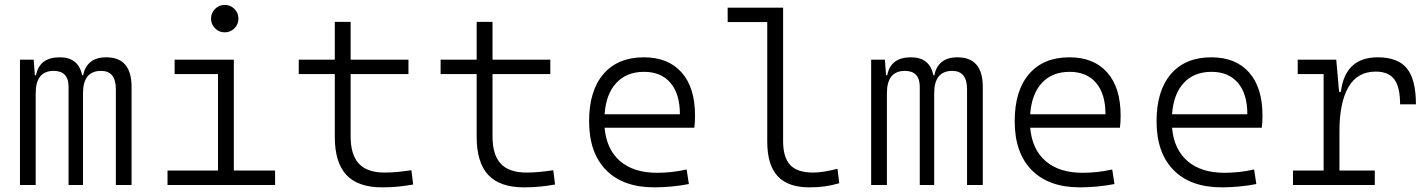

<svg xmlns="http://www.w3.org/2000/svg" viewBox="-20 -764 5899 793"><path d="M458.5 0V-395.5Q458.5 -471.2 397.5 -471.2Q322.8 -471.2 322.8 -378.9V0H263.2V-405.3Q263.2 -471.2 201.7 -471.2Q127.4 -471.2 127.4 -378.9V0H62.5V-517.6H119.1L124 -453.1H128.9Q142.6 -527.3 227.1 -527.3Q304.2 -527.3 319.3 -453.1H323.7Q329.6 -487.8 353.5 -507.6Q377.4 -527.3 418.9 -527.3Q523.4 -527.3 523.4 -405.3V0Z M671.9 0V-59.6H880.4V-458H701.2V-517.6H945.8V-59.6H1116.2V0ZM908.2 -630.4Q884.8 -630.4 868.2 -647Q851.6 -663.6 851.6 -687Q851.6 -710.4 868.2 -727.1Q884.8 -743.7 908.2 -743.7Q931.6 -743.7 948.2 -727.1Q964.8 -710.4 964.8 -687Q964.8 -663.6 948.2 -647Q931.6 -630.4 908.2 -630.4Z M1558.6 9.8Q1458.5 9.8 1410.6 -41.5Q1362.8 -92.8 1362.8 -198.7V-458H1213.9V-517.6H1362.8V-673.8H1428.2V-517.6H1667V-458H1428.2V-200.2Q1428.2 -124.5 1462.4 -87.9Q1496.6 -51.3 1568.4 -51.3Q1596.7 -51.3 1623.3 -54Q1649.9 -56.6 1679.2 -61L1686.5 -2Q1653.8 3.9 1623.5 6.8Q1593.3 9.8 1558.6 9.8Z M2144.5 9.8Q2044.4 9.8 1996.6 -41.5Q1948.7 -92.8 1948.7 -198.7V-458H1799.8V-517.6H1948.7V-673.8H2014.2V-517.6H2252.9V-458H2014.2V-200.2Q2014.2 -124.5 2048.3 -87.9Q2082.5 -51.3 2154.3 -51.3Q2182.6 -51.3 2209.2 -54Q2235.8 -56.6 2265.1 -61L2272.5 -2Q2239.7 3.9 2209.5 6.8Q2179.2 9.8 2144.5 9.8Z M2682.1 9.8Q2553.7 9.8 2483.4 -61.5Q2413.1 -132.8 2413.1 -263.7Q2413.1 -389.2 2472.4 -458.3Q2531.7 -527.3 2639.2 -527.3Q2739.7 -527.3 2795.2 -464.8Q2850.6 -402.3 2850.6 -287.1Q2850.6 -256.8 2847.7 -236.3H2477.1Q2484.9 -147 2541 -98.6Q2597.2 -50.3 2693.8 -50.3Q2754.4 -50.3 2815.9 -64L2825.2 -3.9Q2791 2.9 2753.9 6.3Q2716.8 9.8 2682.1 9.8ZM2477.1 -292H2788.1Q2788.1 -376 2749.3 -421.6Q2710.4 -467.3 2640.1 -467.3Q2567.9 -467.3 2525.4 -421.4Q2482.9 -375.5 2477.1 -292Z M3322.8 9.8Q3234.4 9.8 3191.7 -36.6Q3148.9 -83 3148.9 -179.2V-672.9H2985.4V-732.4H3214.4V-180.7Q3214.4 -114.7 3243.2 -83Q3272 -51.3 3338.9 -51.3Q3378.4 -51.3 3439 -66.9L3446.3 -7.3Q3414.6 2 3385.3 5.9Q3356 9.8 3322.8 9.8Z M3974.1 0V-395.5Q3974.1 -471.2 3913.1 -471.2Q3838.4 -471.2 3838.4 -378.9V0H3778.8V-405.3Q3778.8 -471.2 3717.3 -471.2Q3643.1 -471.2 3643.1 -378.9V0H3578.1V-517.6H3634.8L3639.6 -453.1H3644.5Q3658.2 -527.3 3742.7 -527.3Q3819.8 -527.3 3835 -453.1H3839.4Q3845.2 -487.8 3869.1 -507.6Q3893.1 -527.3 3934.6 -527.3Q4039.1 -527.3 4039.1 -405.3V0Z M4439.9 9.8Q4311.5 9.8 4241.2 -61.5Q4170.9 -132.8 4170.9 -263.7Q4170.9 -389.2 4230.2 -458.3Q4289.6 -527.3 4397 -527.3Q4497.6 -527.3 4553 -464.8Q4608.4 -402.3 4608.4 -287.1Q4608.4 -256.8 4605.5 -236.3H4234.9Q4242.7 -147 4298.8 -98.6Q4355 -50.3 4451.7 -50.3Q4512.2 -50.3 4573.7 -64L4583 -3.9Q4548.8 2.9 4511.7 6.3Q4474.6 9.8 4439.9 9.8ZM4234.9 -292H4545.9Q4545.9 -376 4507.1 -421.6Q4468.3 -467.3 4397.9 -467.3Q4325.7 -467.3 4283.2 -421.4Q4240.7 -375.5 4234.9 -292Z M5025.9 9.8Q4897.5 9.8 4827.1 -61.5Q4756.8 -132.8 4756.8 -263.7Q4756.8 -389.2 4816.2 -458.3Q4875.5 -527.3 4982.9 -527.3Q5083.5 -527.3 5138.9 -464.8Q5194.3 -402.3 5194.3 -287.1Q5194.3 -256.8 5191.4 -236.3H4820.8Q4828.6 -147 4884.8 -98.6Q4940.9 -50.3 5037.6 -50.3Q5098.1 -50.3 5159.7 -64L5168.9 -3.9Q5134.8 2.9 5097.7 6.3Q5060.5 9.8 5025.9 9.8ZM4820.8 -292H5131.8Q5131.8 -376 5093 -421.6Q5054.2 -467.3 4983.9 -467.3Q4911.6 -467.3 4869.1 -421.4Q4826.7 -375.5 4820.8 -292Z M5512.2 -222.7V-59.6H5658.2V0H5320.3V-59.6H5446.8V-458H5339.8V-517.6H5499L5510.7 -384.8H5518.1Q5535.6 -527.3 5670.4 -527.3Q5753.4 -527.3 5790.8 -481.4Q5828.1 -435.5 5828.1 -333H5762.7Q5762.7 -404.3 5738.8 -436.3Q5714.8 -468.3 5662.1 -468.3Q5586.4 -468.3 5549.3 -404.3Q5512.2 -340.3 5512.2 -222.7Z"/></svg>

Font: Cascadia Mono PL Light
Style: Regular
Weight: 300
Monospace: yes
Designer: Aaron Bell
Foundry: Saja Typeworks
Version: Version 2404.023; ttfautohint (v1.8.4)